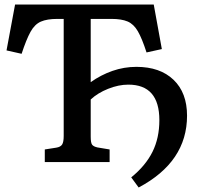

<svg xmlns="http://www.w3.org/2000/svg" viewBox="-20 -720 891 853"><path d="M596 113 563 68Q627 16 657.5 -45.5Q688 -107 688 -186Q688 -344 550 -344Q507 -344 460.5 -325.5Q414 -307 383 -278V-113Q383 -86 389 -77.5Q395 -69 413 -65L467 -56V0H179V-56L230 -64Q249 -67 256 -78Q263 -89 263 -116V-636H235Q189 -636 161.5 -624Q134 -612 115.5 -578.5Q97 -545 76 -481L9 -496L47 -700H663L699 -502L631 -487Q611 -549 592.5 -581Q574 -613 547 -624.5Q520 -636 475 -636H383V-355Q428 -387 479.5 -405Q531 -423 586 -423Q691 -423 751 -365.5Q811 -308 811 -206Q811 -1 596 113Z"/></svg>

Font: Literata Medium
Style: Regular
Weight: 500
Designer: Latin by Veronika Burian and Jose Scaglione. Greek by Irene Vlachou. Cyrillic by Vera Evstafieva.
Foundry: TypeTogether
Version: Version 3.103; ttfautohint (v1.8.4.7-5d5b);gftools[0.9.29]